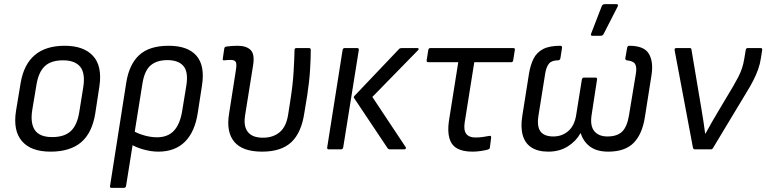

<svg xmlns="http://www.w3.org/2000/svg" viewBox="-20 -718 3684 923"><path d="M223 11Q129 11 85.5 -39.5Q42 -90 57 -185L79 -318Q109 -498 291 -498Q382 -498 427 -449.5Q472 -401 458 -304L438 -173Q423 -79 370 -34Q317 11 223 11ZM231 -59Q289 -59 320 -87.5Q351 -116 361 -179L380 -297Q391 -365 366 -396.5Q341 -428 283 -428Q225 -428 195 -399.5Q165 -371 155 -309L135 -189Q125 -125 148 -92Q171 -59 231 -59Z M516 185Q507 185 509 176L587 -321Q601 -409 649.5 -453.5Q698 -498 791 -498Q883 -498 924.5 -450Q966 -402 951 -307L931 -177Q917 -84 869 -36.5Q821 11 741 11Q707 11 669.5 0.5Q632 -10 607 -26L615 -92Q641 -76 673.5 -67Q706 -58 734 -58Q787 -58 816.5 -90Q846 -122 856 -186L876 -308Q886 -373 861.5 -401Q837 -429 785 -429Q734 -429 704.5 -404Q675 -379 665 -318L586 176Q584 185 576 185Z M1240 11Q1146 11 1106.5 -36Q1067 -83 1081 -170L1114 -381Q1119 -412 1113 -421Q1107 -430 1089 -430Q1083 -430 1074.5 -429.5Q1066 -429 1058 -428Q1049 -427 1051 -436L1058 -484Q1059 -489 1061 -491Q1063 -493 1067 -494Q1080 -496 1094.5 -497Q1109 -498 1122 -498Q1164 -498 1184.5 -478Q1205 -458 1197 -406L1158 -162Q1150 -110 1172 -83Q1194 -56 1244 -56Q1293 -56 1324.5 -82.5Q1356 -109 1365 -166L1377 -243Q1388 -314 1391.5 -374.5Q1395 -435 1396 -478Q1396 -487 1405 -487H1465Q1474 -487 1474 -478Q1474 -438 1470.5 -381.5Q1467 -325 1457 -260L1443 -175Q1429 -80 1380.5 -34.5Q1332 11 1240 11Z M1854 0Q1847 0 1843 -6L1682 -247Q1679 -251 1684 -257L1898 -482Q1902 -487 1911 -487H1986Q1991 -487 1992.5 -484Q1994 -481 1989 -476L1770 -252L1930 -11Q1933 -7 1930.5 -3.5Q1928 0 1923 0ZM1561 0Q1551 0 1553 -10L1627 -478Q1629 -487 1637 -487H1697Q1706 -487 1705 -478L1630 -10Q1628 0 1620 0Z M2251 11Q2205 11 2177.5 -4.5Q2150 -20 2140.5 -53Q2131 -86 2138 -136L2183 -419H2039Q2030 -419 2031 -428L2039 -478Q2041 -487 2049 -487H2447Q2457 -487 2455 -478L2447 -428Q2446 -419 2437 -419H2260L2214 -130Q2208 -92 2221.5 -74.5Q2235 -57 2265 -57Q2284 -57 2301 -59.5Q2318 -62 2334 -65Q2342 -66 2341 -56L2335 -8Q2334 -4 2332 -2.5Q2330 -1 2326 1Q2311 5 2291 8Q2271 11 2251 11Z M2616 11Q2566 11 2535 -9Q2504 -29 2493 -68Q2482 -107 2491 -162L2523 -364Q2530 -406 2545 -436Q2560 -466 2590.5 -482Q2621 -498 2674 -498Q2682 -498 2682 -489L2674 -438Q2672 -429 2664 -428Q2632 -428 2619 -412Q2606 -396 2601 -365L2569 -165Q2560 -111 2578 -86.5Q2596 -62 2640 -62Q2682 -62 2712 -88Q2742 -114 2750 -166L2777 -335Q2779 -345 2787 -345H2843Q2852 -345 2850 -335L2824 -165Q2816 -113 2837 -87.5Q2858 -62 2900 -62Q2947 -62 2971 -85.5Q2995 -109 3004 -165L3037 -365Q3042 -396 3033 -410.5Q3024 -425 2993 -428Q2986 -429 2986 -438L2995 -489Q2997 -498 3005 -498Q3076 -498 3099 -460Q3122 -422 3112 -357L3080 -154Q3067 -72 3025.5 -30.5Q2984 11 2904 11Q2850 11 2817.5 -12.5Q2785 -36 2772 -77H2770Q2750 -40 2710 -14.5Q2670 11 2616 11ZM2826 -546Q2822 -546 2821 -549.5Q2820 -553 2822 -557L2873 -689Q2875 -694 2879 -696Q2883 -698 2888 -698H2944Q2949 -698 2950.5 -694.5Q2952 -691 2949 -686L2882 -555Q2878 -546 2867 -546Z M3320 0Q3313 0 3311 -9L3223 -477Q3222 -487 3231 -487H3295Q3304 -487 3304 -480L3353 -188Q3358 -160 3362 -132Q3366 -104 3370 -75H3371Q3387 -104 3403.5 -133Q3420 -162 3437 -190L3505 -304Q3519 -328 3529.5 -348.5Q3540 -369 3547 -390Q3554 -411 3558 -436L3565 -478Q3567 -487 3574 -487H3636Q3646 -487 3644 -478L3638 -439Q3634 -411 3624.5 -384.5Q3615 -358 3601 -330.5Q3587 -303 3567 -271L3408 -7Q3404 0 3398 0Z"/></svg>

Font: Sofia Sans Semi Condensed
Style: Italic
Weight: 400
Italic angle: -9°
Designer: Botio Nikoltchev, Ani Petrova
Foundry: lettersoup
Version: Version 4.101